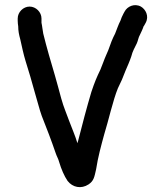

<svg xmlns="http://www.w3.org/2000/svg" viewBox="-20 -700 651 759"><path d="M144 -627C144 -652 122 -674 97 -674C72 -674 50 -652 50 -627V-618C50 -610 51 -603 52 -596C52 -578 55 -563 60 -545C66 -518 73 -485 81 -459C94 -419 106 -376 118 -333C125 -311 137 -263 145 -242C164 -194 183 -145 200 -95C205 -80 210 -74 214 -59C222 -32 234 -4 247 15C267 41 301 48 330 29C351 15 353 0 360 -31C367 -78 380 -125 392 -169C408 -220 427 -305 446 -351L462 -385C467 -397 472 -409 476 -420C484 -439 492 -456 499 -477C504 -498 513 -512 521 -529C526 -540 527 -552 533 -562C539 -575 543 -582 548 -597H549C549 -598 550 -599 551 -601L556 -610C570 -636 556 -663 537 -674C511 -688 483 -674 473 -655L468 -646C463 -636 459 -628 456 -618C448 -603 442 -584 435 -567L428 -553C418 -533 411 -505 400 -483C391 -463 386 -446 377 -425C362 -394 354 -375 341 -336C324 -279 303 -200 289 -144C288 -141 287 -138 286 -134C277 -165 264 -193 253 -223C241 -257 233 -272 222 -311C213 -347 206 -368 197 -402C181 -456 165 -510 151 -567C148 -582 147 -597 144 -610Z"/></svg>

Font: Electronic
Style: ExBlk
Weight: 900
Version: Version 1.011